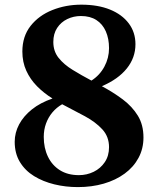

<svg xmlns="http://www.w3.org/2000/svg" viewBox="-20 -772 662 803"><path d="M305.5 10.5Q254.5 10.5 207.2 -1Q160 -12.5 122.5 -35.5Q85 -58.5 63.2 -94.5Q41.5 -130.5 41.5 -179Q41.5 -217 60 -251.8Q78.5 -286.5 113.5 -314.5Q148.5 -342.5 199.5 -360Q163.5 -382.5 135 -411.2Q106.5 -440 90 -476.2Q73.5 -512.5 73.5 -556.5Q73.5 -620 108 -663.8Q142.5 -707.5 199 -730Q255.5 -752.5 320 -752.5Q389.5 -752.5 440 -732Q490.5 -711.5 518.5 -674.2Q546.5 -637 546.5 -587Q546.5 -530.5 510.2 -485.5Q474 -440.5 406 -411.5Q454.5 -385.5 493.8 -356Q533 -326.5 556.5 -288.2Q580 -250 580 -197Q580 -150 559.2 -111.5Q538.5 -73 501.2 -45.8Q464 -18.5 414 -4Q364 10.5 305.5 10.5ZM310 -39.5Q343 -39.5 371.8 -53.5Q400.5 -67.5 418.2 -93.8Q436 -120 436 -156.5Q436 -200.5 408 -231Q380 -261.5 335.2 -285.8Q290.5 -310 240 -336Q216.5 -322.5 199.2 -302Q182 -281.5 172.5 -255.5Q163 -229.5 163 -199.5Q163 -153 180.5 -116.8Q198 -80.5 230.8 -60Q263.5 -39.5 310 -39.5ZM362.5 -435Q397 -457 416.5 -493.2Q436 -529.5 436 -570.5Q436 -610.5 422.5 -641Q409 -671.5 383 -688.2Q357 -705 318.5 -705Q287.5 -705 261.2 -692.2Q235 -679.5 219 -655.2Q203 -631 203 -596.5Q203 -557.5 225.2 -529.8Q247.5 -502 283.8 -479.8Q320 -457.5 362.5 -435Z"/></svg>

Font: Merriweather 60pt
Style: Bold
Weight: 700
Version: Version 2.100